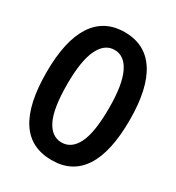

<svg xmlns="http://www.w3.org/2000/svg" viewBox="-158 -728 765 836"><g transform="rotate(30 225.0 -310.0)"><path d="M226 11Q17 11 17 -310Q17 -468 70 -549.5Q123 -631 226 -631Q329 -631 382 -549.5Q435 -468 435 -310Q435 -149 382 -68.5Q329 12 226 11ZM226 -77Q276 -77 303.5 -132.5Q331 -188 331 -311Q331 -427 303.5 -484.5Q276 -542 226 -542Q176 -542 148.5 -484.5Q121 -427 121 -311Q121 -188 148.5 -132.5Q176 -77 226 -77Z"/></g></svg>

Font: Inconsolata SemiCondensed Bold
Style: Regular
Weight: 700
Width: 4
Monospace: yes
Designer: Raph Levien, Cyreal, Brenton Simpson
Foundry: Raph Levien, Cyreal, Google
Version: Version 3.001; ttfautohint (v1.8.2.53-6de2)